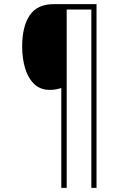

<svg xmlns="http://www.w3.org/2000/svg" viewBox="-20 -780 609 927"><path d="M446 127H421V-734H302V127H276V-355Q263 -351 250 -348.5Q237 -346 220 -346Q175 -346 145.5 -374Q116 -402 101.5 -449.5Q87 -497 87 -556Q87 -652 123.5 -706Q160 -760 239 -760H446Z"/></svg>

Font: Noto Sans Lao Looped SemiCondensed Thin
Style: Regular
Weight: 100
Width: 4
Designer: Mark Frömberg, Ben Mitchell
Foundry: The Fontpad Ltd
Version: Version 1.002; ttfautohint (v1.8.4.7-5d5b)